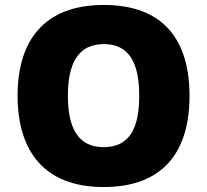

<svg xmlns="http://www.w3.org/2000/svg" viewBox="-20 -796 837 775"><path d="M745 -409C745 -631 643 -776 399 -776C158 -776 51 -632 51 -410C51 -187 158 -41 398 -41C643 -41 745 -188 745 -409ZM254 -409C254 -538 294 -618 399 -618C504 -618 542 -538 542 -409C542 -280 504 -202 398 -202C295 -202 254 -280 254 -409Z"/></svg>

Font: Noto Sans Tamil UI Black
Style: Regular
Weight: 900
Designer: Jelle Bosma - Monotype Design Team
Foundry: Monotype Imaging Inc.
Version: Version 2.004